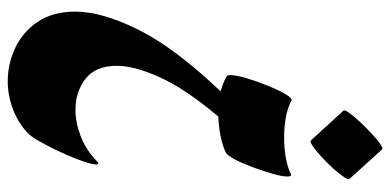

<svg xmlns="http://www.w3.org/2000/svg" viewBox="-276 -716 1008 496"><g transform="rotate(90 228.0 -468.0)"><path d="M373 -547Q357 -539 332.5 -534Q308 -529 281 -528Q209 -442 179.5 -376.5Q150 -311 150 -266Q150 -211 183.5 -185Q217 -159 263 -159Q297 -159 332 -172.5Q367 -186 395 -213Q400 -218 402 -218Q407 -218 403.5 -202Q400 -186 390.5 -161.5Q381 -137 368.5 -111Q356 -85 344 -64Q332 -43 323 -35Q296 -10 261 3Q226 16 190 16Q145 16 103.5 -3.5Q62 -23 36 -62Q10 -101 10 -159Q10 -227 56.5 -321Q103 -415 216 -534Q194 -540 178 -549Q174 -551 174 -559Q174 -574 182 -601Q190 -628 201.5 -656Q213 -684 223.5 -702Q234 -720 240 -717Q258 -707 283 -702.5Q308 -698 334 -698Q393 -698 429 -715Q430 -716 432 -716Q436 -716 436 -706Q436 -693 429 -668.5Q422 -644 412 -617Q402 -590 391.5 -570Q381 -550 373 -547ZM366 -951 442 -867Q445 -864 437 -852Q429 -840 414.5 -824Q400 -808 384.5 -794Q369 -780 357.5 -772Q346 -764 343 -767L266 -851Q263 -854 271.5 -866Q280 -878 294.5 -893.5Q309 -909 324.5 -923.5Q340 -938 351.5 -946Q363 -954 366 -951Z"/></g></svg>

Font: Ga Maamli
Style: Regular
Weight: 400
Designer: Afotey Clement Nii Odai, Ama Asantewa Diaka, David Abbey-Thompson
Foundry: Sorkin Type Co.
Version: Version 1.000; ttfautohint (v1.8.4.7-5d5b)